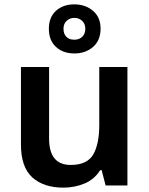

<svg xmlns="http://www.w3.org/2000/svg" viewBox="-20 -850 684 880"><path d="M564 -543V0H464L446 -70H439Q413 -28 367.5 -9Q322 10 271 10Q180 10 128 -37Q76 -84 76 -188V-543H205V-215Q205 -94 304 -94Q379 -94 407 -141.5Q435 -189 435 -278V-543ZM321 -605Q269 -605 236.5 -635Q204 -665 204 -718Q204 -771 236.5 -800.5Q269 -830 321 -830Q371 -830 406 -800.5Q441 -771 441 -719Q441 -665 406.5 -635Q372 -605 321 -605ZM321 -668Q343 -668 357 -681.5Q371 -695 371 -718Q371 -741 356.5 -754.5Q342 -768 321 -768Q300 -768 285.5 -754.5Q271 -741 271 -718Q271 -695 284 -681.5Q297 -668 321 -668Z"/></svg>

Font: Noto Sans Sora Sompeng Semi
Style: Bold
Weight: 700
Designer: Monotype Design Team. David Williams.
Foundry: Monotype Imaging Inc.
Version: Version 2.101; ttfautohint (v1.8.4.7-5d5b)